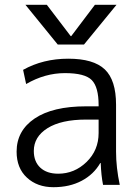

<svg xmlns="http://www.w3.org/2000/svg" viewBox="-20 -777 588 807"><path d="M49.8 -139.6Q49.8 -227.5 125.5 -278.8Q201.2 -330.1 341.8 -330.1H394.5V-335Q394.5 -411.1 365.7 -440.4Q336.9 -469.7 252.9 -469.7Q168.9 -469.7 89.8 -423.8L77.1 -483.4Q161.1 -530.3 267.1 -530.3Q373 -530.3 420.4 -485.4Q467.8 -440.4 467.8 -336.9V-139.6Q467.8 -73.2 483.4 0H413.1Q405.3 -39.1 403.3 -91.8H401.4Q374 -43.9 323.2 -17.1Q272.5 9.8 204.6 9.8Q136.7 9.8 93.3 -30.3Q49.8 -70.3 49.8 -139.6ZM86.9 -756.8H176.8L277.3 -625H279.3L378.9 -756.8H469.7L333 -589.8H222.7ZM122.1 -142.6Q122.1 -97.7 149.4 -72.3Q176.8 -46.9 224.6 -46.9Q293 -46.9 343.8 -96.2Q394.5 -145.5 394.5 -217.8V-274.4H341.8Q237.3 -274.4 179.7 -238.3Q122.1 -202.1 122.1 -142.6Z"/></svg>

Font: GenEi M Gothic v2 Regular
Style: Regular
Weight: 400
Version: Version 2.0